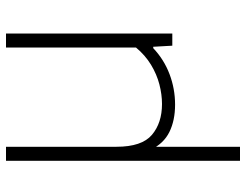

<svg xmlns="http://www.w3.org/2000/svg" viewBox="-108 -472 800 624"><g transform="rotate(-90 292.0 -160.0)"><path d="M264 9Q212.5 9 175 -9.5Q137.5 -28 117.5 -69.8Q97.5 -111.5 97.5 -180.5V-244.5H127V-181.5Q127 -99 165.8 -66.2Q204.5 -33.5 266 -33.5Q297 -33.5 329.8 -42Q362.5 -50.5 393.5 -69.2Q424.5 -88 449.5 -118V-540.5H495V0H455.5L452 -62H447.5Q410.5 -27 363 -9Q315.5 9 264 9ZM81.5 220V-540.5H127V220Z"/></g></svg>

Font: Encode Sans SemiExpanded ExtraLight
Style: Regular
Weight: 250
Width: 6
Designer: Multiple Designers
Foundry: Impallari Type
Version: Version 3.002